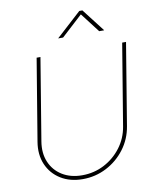

<svg xmlns="http://www.w3.org/2000/svg" viewBox="-101 -1024 877 1107"><g transform="rotate(-10 337.5 -471.0)"><path d="M293.5 8.3Q218.8 8.3 164.6 -25.4Q110.4 -59.1 85.4 -117.4Q60.5 -175.8 72.8 -249.5L151.9 -727.5H174.3L95.2 -247.6Q84 -180.2 106.2 -127.4Q128.4 -74.7 177.2 -44.4Q226.1 -14.2 293.9 -14.2Q363.3 -14.2 422.6 -44.9Q481.9 -75.7 522.2 -128.9Q562.5 -182.1 573.7 -249.5L652.8 -727.5H675.3L596.2 -247.6Q584 -173.8 540.3 -116Q496.6 -58.1 432.1 -24.9Q367.7 8.3 293.5 8.3ZM322.3 -815.4H293.9L294.4 -816.4L440.9 -950.2H459L562.5 -816.4L562 -815.4H533.7L446.3 -929.2Z"/></g></svg>

Font: Inter 28pt Thin
Style: Italic
Weight: 250
Italic angle: -9.3988°
Designer: Rasmus Andersson
Foundry: rsms
Version: Version 4.001;git-66647c0bb